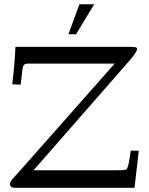

<svg xmlns="http://www.w3.org/2000/svg" viewBox="-20 -889 704 909"><path d="M304 -726.8 356 -868.9H426L340.1 -726.8ZM637 -175 616.9 0H49.1Q27.1 0 27.1 -20Q27.1 -28.8 47.6 -50.9Q68.1 -73 74 -80.1L522.9 -587.9H115Q95.7 -587.9 91.3 -579.2Q86.9 -570.6 84.6 -547.6Q82.3 -524.7 82 -522.1Q81.8 -519.5 79.8 -507.2Q77.9 -494.9 77.9 -488L38.1 -490Q50.5 -596.7 53 -667H597.9Q614.7 -667 621.8 -665.2Q628.9 -663.3 628.9 -658.1Q628.9 -652.8 625.6 -646.2Q622.3 -639.6 617.3 -632.6Q612.3 -625.5 607.7 -619.6Q603 -613.8 598.6 -608.6Q594.2 -603.5 594 -603L138.9 -83H534.9Q575.9 -83 580.1 -88.4Q588.4 -99.9 596.2 -156.7L599.1 -176Z"/></svg>

Font: Linden Hill
Style: Regular
Weight: 400
Version: Version 1.202